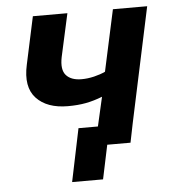

<svg xmlns="http://www.w3.org/2000/svg" viewBox="-49 -570 678 748"><g transform="rotate(-5 290.0 -195.5)"><path d="M203 133 246 -74H322L348 -188Q315 -175 283.5 -169Q252 -163 213 -163Q131 -163 89.5 -207.5Q48 -252 67 -338L107 -524H242L205 -356Q195 -307 214.5 -285Q234 -263 275 -263Q299 -263 324 -269Q349 -275 368 -284L420 -524H554L458 -74L443 0H352L324 133Z"/></g></svg>

Font: Raleway
Style: Bold Italic
Weight: 700
Italic angle: -12°
Designer: Matt McInerney, Pablo Impallari, Rodrigo Fuenzalida
Foundry: Matt McInerney, Pablo Impallari, Rodrigo Fuenzalida
Version: Version 4.101;RELEASE